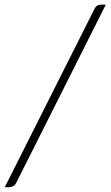

<svg xmlns="http://www.w3.org/2000/svg" viewBox="-57 -742 463 804"><path d="M11 23.5Q6.5 33 -1.8 37.5Q-10 42 -18 42H-37L338.5 -704.5Q347 -722.5 366.5 -722.5H386Z"/></svg>

Font: Lato TR Light
Style: Italic
Weight: 300
Italic angle: -12°
Designer: Lukasz Dziedzic
Foundry: Lukasz Dziedzic
Version: Version 1.104 2013